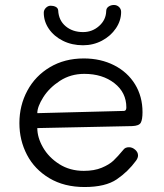

<svg xmlns="http://www.w3.org/2000/svg" viewBox="-20 -748 659 772"><path d="M58 -253Q58 -324 90 -383.5Q122 -443 181 -478Q240 -513 317 -513Q385 -513 439 -485.5Q493 -458 523 -409Q553 -360 553 -297Q553 -267 546 -254.5Q539 -242 511 -241L130 -233Q130 -195 153 -155Q176 -115 218.5 -88Q261 -61 317 -61Q359 -61 389 -73.5Q419 -86 436 -102Q453 -118 477 -147Q484 -156 499 -156Q512 -156 523.5 -146Q535 -136 535 -123Q535 -113 527 -102Q495 -58 449.5 -27Q404 4 320 4Q238 4 178.5 -31.5Q119 -67 88.5 -125.5Q58 -184 58 -253ZM478 -302Q488 -302 488 -316Q488 -376 440 -413.5Q392 -451 319 -451Q264 -451 221 -423Q178 -395 154 -357Q130 -319 130 -293ZM156 -697Q156 -708 164.5 -716.5Q173 -725 184 -725Q195 -725 204 -720.5Q213 -716 214 -706Q216 -666 244 -642.5Q272 -619 314 -619Q351 -619 378.5 -643.5Q406 -668 407 -703Q407 -715 416.5 -721.5Q426 -728 438 -728Q450 -728 458.5 -720Q467 -712 467 -700Q467 -665 446 -634Q425 -603 390 -584.5Q355 -566 314 -566Q269 -566 233 -584Q197 -602 176.5 -632Q156 -662 156 -697Z"/></svg>

Font: Mali
Style: Regular
Weight: 400
Version: Version 1.000; ttfautohint (v1.6)